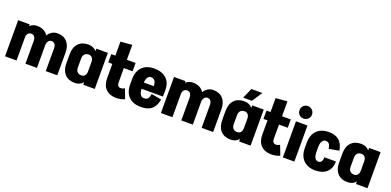

<svg xmlns="http://www.w3.org/2000/svg" viewBox="-0 -1677 5296 2601"><g transform="rotate(20 2647.5 -377.0)"><path d="M793 -327V0H627V-327Q627 -366 610 -388Q593 -410 563 -410Q536 -410 518 -386.5Q500 -363 500 -328V-327V0H334V-327Q334 -366 317 -388Q300 -410 270 -410Q242 -410 224 -389Q206 -368 206 -336V0H40V-520H206V-496Q251 -536 310 -536Q364 -536 404 -515.5Q444 -495 468 -456Q491 -494 526 -515Q561 -536 603 -536Q692 -536 742.5 -480.5Q793 -425 793 -327Z M1167 -520H1333V0H1167V-36Q1124 16 1048 16Q956 16 904.5 -39.5Q853 -95 853 -194V-326Q853 -425 904.5 -480.5Q956 -536 1048 -536Q1124 -536 1167 -484ZM1167 -194V-326Q1167 -366 1148.5 -388Q1130 -410 1098 -410Q1061 -410 1040 -388Q1019 -366 1019 -326V-194Q1019 -154 1040 -132Q1061 -110 1098 -110Q1130 -110 1148.5 -132Q1167 -154 1167 -194Z M1768 -9Q1708 16 1646 16Q1549 16 1495 -39.5Q1441 -95 1441 -193V-400H1383V-520H1441V-721L1607 -735V-520H1733V-400H1607V-194Q1607 -164 1620 -147Q1633 -130 1656 -130Q1684 -130 1715 -147Z M2237 -219H1929Q1930 -167 1948 -138.5Q1966 -110 1998 -110H2008Q2042 -110 2059 -132.5Q2076 -155 2082 -199L2227 -173Q2211 -77 2157.5 -30.5Q2104 16 2008 16H1998Q1887 16 1825 -47Q1763 -110 1763 -223V-297Q1763 -410 1825 -473Q1887 -536 1997 -536H1998Q2110 -536 2173.5 -478Q2237 -420 2237 -317ZM2071 -309V-316Q2071 -360 2051.5 -385Q2032 -410 1998 -410Q1967 -410 1949 -383.5Q1931 -357 1929 -309Z M3040 -327V0H2874V-327Q2874 -366 2857 -388Q2840 -410 2810 -410Q2783 -410 2765 -386.5Q2747 -363 2747 -328V-327V0H2581V-327Q2581 -366 2564 -388Q2547 -410 2517 -410Q2489 -410 2471 -389Q2453 -368 2453 -336V0H2287V-520H2453V-496Q2498 -536 2557 -536Q2611 -536 2651 -515.5Q2691 -495 2715 -456Q2738 -494 2773 -515Q2808 -536 2850 -536Q2939 -536 2989.5 -480.5Q3040 -425 3040 -327Z M3414 -520H3580V0H3414V-36Q3371 16 3295 16Q3203 16 3151.5 -39.5Q3100 -95 3100 -194V-326Q3100 -425 3151.5 -480.5Q3203 -536 3295 -536Q3371 -536 3414 -484ZM3414 -194V-326Q3414 -366 3395.5 -388Q3377 -410 3345 -410Q3308 -410 3287 -388Q3266 -366 3266 -326V-194Q3266 -154 3287 -132Q3308 -110 3345 -110Q3377 -110 3395.5 -132Q3414 -154 3414 -194ZM3486 -725 3389 -577H3263L3328 -725Z M4005 -9Q3945 16 3883 16Q3786 16 3732 -39.5Q3678 -95 3678 -193V-400H3620V-520H3678V-721L3844 -735V-520H3970V-400H3844V-194Q3844 -164 3857 -147Q3870 -130 3893 -130Q3921 -130 3952 -147Z M4211 0H4045V-520H4211ZM4038 -679Q4038 -717 4063.5 -743.5Q4089 -770 4127 -770Q4165 -770 4191.5 -743.5Q4218 -717 4218 -679Q4218 -641 4191.5 -615.5Q4165 -590 4127 -590Q4088 -590 4063 -615Q4038 -640 4038 -679Z M4740 -194Q4740 -95 4680.5 -39.5Q4621 16 4516 16H4515Q4405 16 4343 -47Q4281 -110 4281 -223V-297Q4281 -410 4343 -473Q4405 -536 4515 -536H4516Q4611 -536 4664.5 -489.5Q4718 -443 4734 -347L4589 -321Q4583 -365 4566 -387.5Q4549 -410 4516 -410Q4484 -410 4465.5 -380Q4447 -350 4447 -296V-224Q4447 -170 4465 -140Q4483 -110 4515 -110Q4543 -110 4558.5 -132Q4574 -154 4574 -194Z M5099 -520H5265V0H5099V-36Q5056 16 4980 16Q4888 16 4836.5 -39.5Q4785 -95 4785 -194V-326Q4785 -425 4836.5 -480.5Q4888 -536 4980 -536Q5056 -536 5099 -484ZM5099 -194V-326Q5099 -366 5080.5 -388Q5062 -410 5030 -410Q4993 -410 4972 -388Q4951 -366 4951 -326V-194Q4951 -154 4972 -132Q4993 -110 5030 -110Q5062 -110 5080.5 -132Q5099 -154 5099 -194Z"/></g></svg>

Font: Akshar
Style: Bold
Weight: 700
Designer: Tall Chai
Foundry: Tall Chai
Version: Version 1.000